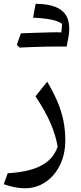

<svg xmlns="http://www.w3.org/2000/svg" viewBox="-20 -731 432 1023"><path d="M327.9 17.4Q327.9 -40.5 317.3 -90.9Q306.6 -141.4 285.4 -191Q264.2 -240.6 231.7 -295.6L169 -217.9Q222.5 -137.4 250 -73Q277.5 -8.5 287.1 50.5Q269.2 100.9 231.1 130.8Q193 160.6 139.2 174.6Q85.5 188.5 21.1 192.1L0 250.4Q20.5 257.5 39.9 262.4Q59.2 267.3 78.2 269.7Q97.1 272.1 115 272.1Q157.6 272.1 196 254.2Q234.3 236.3 263.9 202.6Q293.5 168.9 310.7 122Q327.9 75 327.9 17.4ZM306.1 -555.6Q315 -542.8 323.2 -531.8Q331.3 -520.8 340.3 -509.1Q355.8 -578 343.3 -622.3Q330.9 -666.5 288.3 -688.2Q245.7 -710 170.1 -710.9Q166.3 -693 163.1 -675Q159.8 -657.1 156.5 -636.8Q196.7 -634.9 225.8 -631.1Q255 -627.3 275.6 -620.8Q296.1 -614.3 310.8 -604Q310.4 -591.6 309.1 -579.8Q307.9 -568 306.1 -555.6ZM85 -477.5Q117.9 -490.7 150.6 -504Q183.3 -517.3 215.9 -531.2Q248.5 -545.2 281 -559Q270.9 -559 250.4 -558.6Q229.9 -558.2 203.3 -557.3Q176.7 -556.3 147.5 -555.5Q118.4 -554.7 91.5 -553.5Q85.9 -538.3 80.6 -523.2Q75.4 -508.1 69.8 -491.9Q73.8 -488.3 77.6 -484.6Q81.3 -481 85 -477.5ZM284.4 -483.2Q299.9 -483.2 309.8 -483.1Q319.7 -483.1 325.6 -483.1Q331.6 -483.1 335.3 -483Q337.2 -489.9 338.3 -498.3Q339.4 -506.8 340.1 -515.6Q340.7 -524.5 340.7 -531.5Q340.7 -547.9 328.7 -553.5Q316.6 -559 281 -559Q245.6 -548.4 210.2 -537.2Q174.8 -525.9 139.7 -514.6Q104.7 -503.4 69.8 -491.9Q73.8 -488.3 77.6 -484.6Q81.3 -481 85 -477.5Q116.5 -478.9 150.9 -480.3Q185.3 -481.7 219.4 -482.4Q253.5 -483.2 284.4 -483.2Z"/></svg>

Font: Pinar FD VF
Style: Regular
Weight: 300
Designer: Amin Abedi
Version: Version 2.000